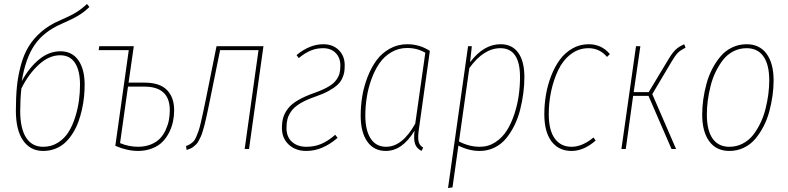

<svg xmlns="http://www.w3.org/2000/svg" viewBox="-20 -752 3976 969"><path d="M285.2 -493.2Q343.8 -493.2 375.5 -448Q407.2 -402.8 407.2 -324.2Q407.2 -293.9 404.1 -263.2Q400.9 -232.4 393.6 -199.2Q386.2 -166 375.2 -136.2Q364.3 -106.4 347.2 -79.3Q330.1 -52.2 309.3 -32.7Q288.6 -13.2 260 -1.7Q231.4 9.8 198.2 9.8Q133.3 9.8 96.7 -42.7Q60.1 -95.2 60.1 -193.8Q60.1 -261.7 65.4 -315.2Q70.8 -368.7 85.2 -422.4Q99.6 -476.1 124.3 -516.8Q148.9 -557.6 189.2 -592.3Q229.5 -627 284.2 -649.9Q332.5 -670.4 362.1 -688.2Q391.6 -706.1 418.9 -731.9L431.2 -716.8Q406.2 -691.9 375.2 -673.3Q344.2 -654.8 291 -631.8Q201.7 -593.3 155 -525.6Q108.4 -458 89.8 -341.8Q124.5 -407.7 175.3 -450.4Q226.1 -493.2 285.2 -493.2ZM198.2 -11.2Q239.7 -11.2 272.7 -32.2Q305.7 -53.2 325.9 -85.7Q346.2 -118.2 359.6 -161.1Q373 -204.1 378.4 -244.4Q383.8 -284.7 383.8 -324.2Q383.8 -396 358.4 -434.6Q333 -473.1 283.2 -473.1Q227.1 -473.1 175 -425Q123 -377 87.9 -305.2Q82 -251.5 82 -191.9Q82 -104 111.6 -57.6Q141.1 -11.2 198.2 -11.2Z M709 -335Q786.1 -335 822.5 -297.9Q858.9 -260.7 858.9 -195.8Q858.9 -166.5 853 -138.4Q847.2 -110.4 833.5 -83.3Q819.8 -56.2 799.8 -35.9Q779.8 -15.6 748.3 -3.2Q716.8 9.3 678.2 9.8Q621.6 9.8 562 -16.1L629.9 -499H478L481 -519H655.3L628.9 -335ZM678.2 -11.2Q713.9 -11.7 741.9 -23.2Q770 -34.7 787.4 -53Q804.7 -71.3 816.2 -96.2Q827.6 -121.1 832.3 -145.5Q836.9 -169.9 836.9 -195.8Q836.9 -314.9 708 -314.9H626L585.9 -29.8Q629.9 -11.2 678.2 -11.2Z M1309.6 -519 1236.8 0H1214.8L1284.7 -499H1090.8L1042 -258.8Q1034.7 -223.1 1030.8 -204.1Q1026.9 -185.1 1021 -158.7Q1015.1 -132.3 1011.7 -119.4Q1008.3 -106.4 1002.7 -88.1Q997.1 -69.8 992.9 -61.5Q988.8 -53.2 982.7 -41.5Q976.6 -29.8 970.9 -24.4Q965.3 -19 957.5 -12.5Q949.7 -5.9 941.2 -2.2Q932.6 1.5 921.9 4.9L918.9 -15.1Q931.2 -19 939.9 -24.9Q948.7 -30.8 956.1 -37.8Q963.4 -44.9 970 -60.5Q976.6 -76.2 981.7 -90.1Q986.8 -104 993.7 -133.8Q1000.5 -163.6 1005.9 -188.7Q1011.2 -213.9 1021 -261.2L1072.8 -519Z M1611.8 -528.8Q1659.7 -528.8 1689.7 -499.3Q1719.7 -469.7 1719.7 -422.9Q1719.7 -402.3 1717.3 -387.5Q1714.8 -372.6 1706.3 -354.7Q1697.8 -336.9 1682.1 -322.8Q1666.5 -308.6 1639.4 -293.5Q1612.3 -278.3 1573.7 -265.1Q1526.4 -249 1495.6 -230.5Q1464.8 -211.9 1450.2 -190.9Q1435.5 -169.9 1430.7 -150.9Q1425.8 -131.8 1425.8 -106Q1425.8 -61 1453.6 -36.1Q1481.4 -11.2 1525.9 -11.2Q1567.9 -11.2 1602.3 -26.1Q1636.7 -41 1671.9 -71.8L1683.6 -56.2Q1607.4 9.8 1525.9 9.8Q1471.7 9.8 1437.3 -22.2Q1402.8 -54.2 1402.8 -106Q1402.8 -135.3 1409.2 -157.7Q1415.5 -180.2 1432.6 -203.1Q1449.7 -226.1 1483.2 -245.8Q1516.6 -265.6 1566.9 -283.2Q1609.4 -298.3 1636.5 -314Q1663.6 -329.6 1676.5 -347.7Q1689.5 -365.7 1693.6 -382.1Q1697.8 -398.4 1697.8 -421.9Q1697.8 -460.9 1673.8 -484.9Q1649.9 -508.8 1610.8 -508.8Q1577.1 -508.8 1548.3 -496.8Q1519.5 -484.9 1487.8 -459L1476.6 -474.1Q1543 -528.8 1611.8 -528.8Z M2035.6 -528.8Q2097.7 -528.8 2149.4 -495.1L2095.7 -111.8Q2088.4 -66.4 2091.6 -43Q2094.7 -19.5 2115.7 -6.8L2107.4 9.8Q2082.5 -2.9 2074.7 -25.9Q2066.9 -48.8 2072.3 -92.8Q2010.7 9.8 1927.2 9.8Q1866.7 9.8 1833.5 -37.6Q1800.3 -85 1800.3 -168Q1800.3 -217.3 1808.3 -266.4Q1816.4 -315.4 1835 -363.3Q1853.5 -411.1 1880.1 -447.5Q1906.7 -483.9 1947 -506.3Q1987.3 -528.8 2035.6 -528.8ZM2034.7 -509.8Q1991.2 -509.8 1955.1 -488.5Q1918.9 -467.3 1895 -432.6Q1871.1 -397.9 1854.7 -352.8Q1838.4 -307.6 1831.1 -261.2Q1823.7 -214.8 1823.7 -168.9Q1823.7 -94.2 1850.8 -52.7Q1877.9 -11.2 1928.7 -11.2Q2010.7 -11.2 2075.7 -127.9L2126.5 -485.8Q2085.9 -509.8 2034.7 -509.8Z M2241.2 196.8 2342.3 -519H2361.3L2352.5 -438Q2420.9 -528.8 2506.3 -528.8Q2564.5 -528.8 2595.5 -485.8Q2626.5 -442.9 2626.5 -362.8Q2626.5 -322.8 2621.1 -281.5Q2615.7 -240.2 2605 -197.8Q2594.2 -155.3 2575.9 -118.4Q2557.6 -81.5 2533.4 -52.5Q2509.3 -23.4 2475.1 -6.8Q2440.9 9.8 2400.4 9.8Q2347.2 9.8 2293.5 -17.1L2263.7 193.8ZM2401.4 -11.2Q2444.8 -11.2 2480.2 -34.4Q2515.6 -57.6 2538.3 -94Q2561 -130.4 2576.4 -177.7Q2591.8 -225.1 2598.1 -271.5Q2604.5 -317.9 2604.5 -362.8Q2604.5 -508.8 2505.4 -508.8Q2420.9 -508.8 2348.6 -408.2L2296.4 -38.1Q2347.7 -11.2 2401.4 -11.2Z M2951.2 -528.8Q3016.1 -528.8 3058.1 -479L3043.5 -464.8Q3005.9 -508.8 2950.2 -508.8Q2900.4 -508.8 2860.6 -478.3Q2820.8 -447.8 2797.4 -398.4Q2773.9 -349.1 2761.7 -292Q2749.5 -234.9 2749.5 -175.8Q2749.5 -94.7 2779.8 -53Q2810.1 -11.2 2864.3 -11.2Q2918.9 -11.2 2975.1 -58.1L2986.3 -43Q2927.2 9.8 2864.3 9.8Q2799.8 9.8 2763.4 -38.3Q2727.1 -86.4 2727.1 -175.8Q2727.1 -225.1 2735.4 -273.9Q2743.7 -322.8 2761.7 -369.1Q2779.8 -415.5 2805.4 -450.7Q2831.1 -485.8 2868.7 -507.3Q2906.2 -528.8 2951.2 -528.8Z M3433.1 -528.8 3439.9 -511.2Q3413.6 -498.5 3400.4 -484.9Q3387.2 -471.2 3368.2 -439L3272 -276.9L3392.1 0H3369.1L3252.9 -268.1H3175.3L3138.2 0H3116.2L3189.9 -519H3211.9L3178.2 -287.1H3253.9L3355 -455.1Q3373.5 -485.8 3389.4 -501Q3405.3 -516.1 3433.1 -528.8Z M3661.1 9.8Q3595.2 9.8 3559.6 -38.8Q3523.9 -87.4 3523.9 -173.8Q3523.9 -210.9 3529.3 -250.2Q3534.7 -289.6 3545.7 -329.8Q3556.6 -370.1 3575.2 -405.5Q3593.8 -440.9 3617.7 -468.8Q3641.6 -496.6 3675.3 -512.7Q3709 -528.8 3748 -528.8Q3813.5 -528.8 3848.9 -480.5Q3884.3 -432.1 3884.3 -346.2Q3884.3 -309.1 3878.9 -270Q3873.5 -231 3862.8 -190.4Q3852.1 -149.9 3833.7 -114.5Q3815.4 -79.1 3791.7 -51Q3768.1 -22.9 3734.4 -6.6Q3700.7 9.8 3661.1 9.8ZM3661.1 -11.2Q3697.3 -11.2 3728 -27.1Q3758.8 -43 3780 -69.8Q3801.3 -96.7 3817.6 -130.6Q3834 -164.6 3843.5 -202.6Q3853 -240.7 3857.7 -276.6Q3862.3 -312.5 3862.3 -346.2Q3862.3 -425.8 3833 -467.3Q3803.7 -508.8 3748 -508.8Q3712.4 -508.8 3681.6 -493.2Q3650.9 -477.5 3629.6 -450.4Q3608.4 -423.3 3592 -389.6Q3575.7 -356 3566.2 -317.9Q3556.6 -279.8 3552 -243.7Q3547.4 -207.5 3547.4 -173.8Q3547.4 -94.2 3576.4 -52.7Q3605.5 -11.2 3661.1 -11.2Z"/></svg>

Font: Fira Sans Compressed Thin
Style: Italic
Weight: 100
Width: 3
Italic angle: -8°
Designer: Carrois Corporate & Edenspiekermann AG
Foundry: Carrois Corporate GbR & Edenspiekermann AG
Version: Version 4.203;PS 004.203;hotconv 1.0.88;makeotf.lib2.5.64775